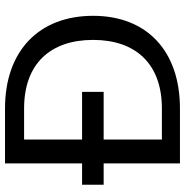

<svg xmlns="http://www.w3.org/2000/svg" viewBox="-6 -731 737 765"><g transform="rotate(-90 362.5 -348.5)"><path d="M9 -390V-304H94V0H313C541 0 682 -131 682 -346C682 -563 541 -697 313 -697H94V-390ZM189 -72V-304H379V-390H189V-621H313C492 -621 586 -515 586 -346C586 -178 492 -72 313 -72Z"/></g></svg>

Font: Malmofest
Style: Regular
Weight: 400
Designer: Jonny Pinhorn (Poppins), Kolossal
Version: Version 1.004;Glyphs 3.1.2 (3151)